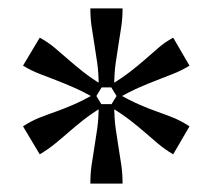

<svg xmlns="http://www.w3.org/2000/svg" viewBox="-20 -765 508 459"><path d="M75 -396 35 -463Q55 -476 74 -483.5Q93 -491 113 -498Q133 -505 156 -515Q179 -525 207 -541L226 -510Q198 -493 178.5 -477.5Q159 -462 143 -448Q127 -434 111 -421Q95 -408 75 -396ZM196 -745H273Q273 -722 270 -701.5Q267 -681 263.5 -660Q260 -639 256.5 -614Q253 -589 253 -556H216Q216 -589 212.5 -614Q209 -639 205.5 -660Q202 -681 199 -701.5Q196 -722 196 -745ZM35 -608 75 -675Q95 -664 111 -650.5Q127 -637 143 -623Q159 -609 178.5 -593.5Q198 -578 226 -561L207 -530Q179 -546 156 -556Q133 -566 113.5 -573.5Q94 -581 74.5 -588.5Q55 -596 35 -608ZM196 -326Q196 -350 199 -370.5Q202 -391 205.5 -412Q209 -433 212.5 -458Q216 -483 216 -516H253Q253 -483 256.5 -458Q260 -433 263.5 -412Q267 -391 270 -370.5Q273 -350 273 -326ZM262 -530 243 -561Q271 -578 291 -593.5Q311 -609 327 -623Q343 -637 358.5 -650.5Q374 -664 394 -675L433 -608Q413 -596 394 -588.5Q375 -581 355.5 -573.5Q336 -566 313 -556Q290 -546 262 -530ZM394 -396Q374 -408 358.5 -421Q343 -434 327 -448Q311 -462 291 -477.5Q271 -493 243 -510L262 -541Q290 -525 313 -515Q336 -505 356 -498Q376 -491 394.5 -483.5Q413 -476 433 -463Z"/></svg>

Font: Roboto Serif
Style: Regular
Weight: 400
Designer: Greg Gazdowicz
Foundry: Commercial Type
Version: Version 1.008